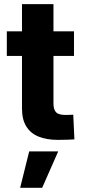

<svg xmlns="http://www.w3.org/2000/svg" viewBox="-20 -665 403 915"><path d="M255.7 1.6Q202 1.6 163.7 -14.1Q125.4 -29.7 105.1 -62.7Q84.8 -95.7 84.8 -148V-645.3H234.8V-173.6Q234.8 -150.6 241.4 -138.3Q247.9 -126.1 260.6 -121.6Q273.3 -117.2 291 -117.2Q302.4 -117.2 312.5 -117.6Q322.7 -118 329.1 -118.4L334.6 -0.8Q323.1 0 302.8 0.8Q282.4 1.6 255.7 1.6ZM12.5 -398.4V-515.6H332.6V-398.4ZM76 230.1 119.1 56.6H257.4L180.9 230.1Z"/></svg>

Font: Inter Display V
Style: Regular
Weight: 400
Designer: Rasmus Andersson
Foundry: rsms
Version: Version 3.015;git-src